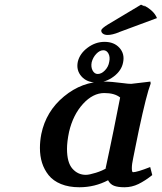

<svg xmlns="http://www.w3.org/2000/svg" viewBox="-20 -787 688 817"><path d="M421.9 -439.9Q453.6 -439.9 504.9 -433.1Q524.9 -430.2 538.1 -430.2Q542 -430.2 580.1 -435.1Q581.5 -435.1 598.9 -437.3Q616.2 -439.5 620.1 -439.9L621.1 -431.2Q603.5 -386.2 570.8 -232.9Q566.4 -210.4 558.1 -170.7Q549.8 -130.9 546.9 -115.2Q541 -88.4 541 -71.8Q541 -54.2 545.9 -54.2Q563 -54.2 619.1 -76.2L627.9 -42Q597.2 -17.6 569.1 -3.9Q541 9.8 509.8 9.8Q481.4 9.8 465.1 3.4Q448.7 -2.9 439.9 -20Q383.3 9.8 317.9 9.8Q272.9 9.8 239.5 -3.9Q206.1 -17.6 187 -41.5Q168 -65.4 158.9 -94.2Q149.9 -123 149.9 -157.2Q149.9 -186.5 155.8 -216.8Q175.8 -313.5 252.4 -376.7Q329.1 -439.9 421.9 -439.9ZM423.8 -391.1Q375.5 -391.1 333.3 -345Q291 -298.8 273.9 -226.1Q265.1 -184.1 265.1 -153.8Q265.1 -95.2 288.3 -69.1Q311.5 -43 345.2 -43Q359.4 -43 387.7 -51.8Q416 -60.5 436 -73.2L429.2 -69.8Q435.1 -97.2 446.8 -152.3Q458.5 -207.5 463.9 -234.9L491.2 -372.1Q467.8 -391.1 423.8 -391.1ZM311 -523.9Q319.3 -559.1 352.8 -584Q386.2 -608.9 424.8 -608.9Q465.3 -608.9 488.3 -583.5Q511.2 -558.1 503.9 -522Q497.6 -486.8 463.9 -461.4Q430.2 -436 390.1 -436Q349.6 -436 326.7 -461.9Q303.7 -487.8 311 -523.9ZM370.1 -522Q366.2 -502 374 -487.1Q381.8 -472.2 396 -472.2Q411.6 -472.2 426.5 -487.5Q441.4 -502.9 444.8 -523.9Q449.2 -543.9 441.7 -558.6Q434.1 -573.2 419.9 -573.2Q404.3 -573.2 389.9 -558.1Q375.5 -543 370.1 -522ZM598.1 -758.8 589.8 -765.1Q635.3 -742.2 647.9 -710L485.8 -649.9H486.8Q457.5 -638.2 438 -638.2Q424.8 -638.2 417.2 -644.3Q409.7 -650.4 411.1 -659.2Q414.6 -667.5 438 -682.1L580.1 -767.1Z"/></svg>

Font: Linear Smooth
Style: Bold Italic
Weight: 700
Designer: Philipp H. Poll, Flanker
Foundry: Philipp H. Poll, reworked by Flanker
Version: Version 1.061 | FøM Fix